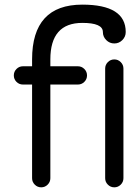

<svg xmlns="http://www.w3.org/2000/svg" viewBox="-20 -801 587 821"><path d="M429.7 -507.8Q429.7 -523.9 441.2 -535.4Q452.6 -546.9 468.8 -546.9Q484.9 -546.9 496.3 -535.4Q507.8 -523.9 507.8 -507.8V-39.1Q507.8 -22.9 496.3 -11.5Q484.9 0 468.8 0Q452.6 0 441.2 -11.5Q429.7 -22.9 429.7 -39.1ZM332 -703.1Q195.3 -703.1 195.3 -546.9V-517.6H313Q329.1 -517.6 340.6 -506.1Q352.1 -494.6 352.1 -478.5Q352.1 -462.4 340.6 -450.9Q329.1 -439.5 313 -439.5H195.3V-39.1Q195.3 -22.9 183.8 -11.5Q172.4 0 156.2 0Q140.1 0 128.7 -11.5Q117.2 -22.9 117.2 -39.1V-439.5H78.1Q62 -439.5 50.5 -450.9Q39.1 -462.4 39.1 -478.5Q39.1 -494.6 50.5 -506.1Q62 -517.6 78.1 -517.6H117.2V-546.9Q117.2 -781.2 332 -781.2Q517.6 -781.2 517.6 -664.1Q517.6 -644 503.2 -629.6Q488.8 -615.2 468.8 -615.2Q448.7 -615.2 434.3 -629.6Q419.9 -644 419.9 -664.1Q419.9 -703.1 332 -703.1Z"/></svg>

Font: Comfortaa
Style: Regular
Weight: 400
Designer: Johan Aakerlund - aajohan
Foundry: Johan Aakerlund
Version: Version 2.004 2013